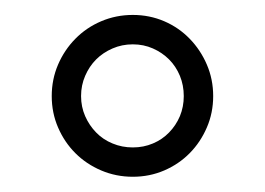

<svg xmlns="http://www.w3.org/2000/svg" viewBox="-20 -713 348 252"><path d="M221.2 -586.9Q221.2 -601.1 216.1 -613.5Q210.9 -626 201.9 -635Q192.9 -644 180.7 -649.4Q168.5 -654.8 154.3 -654.8Q140.1 -654.8 127.7 -649.4Q115.2 -644 106.2 -635Q97.2 -626 91.8 -613.5Q86.4 -601.1 86.4 -586.9Q86.4 -572.8 91.8 -560.5Q97.2 -548.3 106.2 -539.1Q115.2 -529.8 127.7 -524.7Q140.1 -519.5 154.3 -519.5Q168.5 -519.5 180.7 -524.7Q192.9 -529.8 201.9 -539.1Q210.9 -548.3 216.1 -560.5Q221.2 -572.8 221.2 -586.9ZM259.8 -586.9Q259.8 -564.9 251.5 -545.7Q243.2 -526.4 229 -512Q214.8 -497.6 195.6 -489.3Q176.3 -481 154.3 -481Q132.3 -481 112.8 -489.3Q93.3 -497.6 78.9 -512Q64.5 -526.4 56.2 -545.7Q47.9 -564.9 47.9 -586.9Q47.9 -608.9 56.2 -628.2Q64.5 -647.5 78.9 -662.1Q93.3 -676.8 112.8 -685.1Q132.3 -693.4 154.3 -693.4Q176.3 -693.4 195.6 -685.1Q214.8 -676.8 229 -662.1Q243.2 -647.5 251.5 -628.2Q259.8 -608.9 259.8 -586.9Z"/></svg>

Font: Doulos SIL Compact
Style: Regular
Weight: 400
Designer: Walt Agee, Victor Gaultney, Peter Martin, Debbi Hosken
Foundry: SIL International
Version: Version 4.110; 2011; Maintenance release ; LnSpcTght